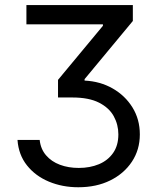

<svg xmlns="http://www.w3.org/2000/svg" viewBox="-20 -748 633 777"><path d="M50.8 -181.6H140.6Q144.5 -145 166.3 -119.6Q188 -94.2 222.4 -81.3Q256.8 -68.4 298.8 -68.4Q344.2 -68.4 380.4 -83.5Q416.5 -98.6 437.7 -128.9Q459 -159.2 459 -204.1Q459 -243.7 440.4 -277.6Q421.9 -311.5 380.9 -332.5Q339.8 -353.5 272.5 -353.5H214.8V-424.8L396.5 -643.6V-649.4H86.9V-727.5H517.6V-663.1L322.3 -427.7V-421.9Q385.3 -418.9 435.8 -390.1Q486.3 -361.3 516.1 -313.2Q545.9 -265.1 545.9 -204.1Q545.9 -142.1 513.9 -93.8Q481.9 -45.4 426 -17.8Q370.1 9.8 296.9 9.8Q232.4 9.8 178 -12.9Q123.5 -35.6 89.4 -78.4Q55.2 -121.1 50.8 -181.6Z"/></svg>

Font: Inter Tight
Style: Regular
Weight: 400
Designer: Rasmus Andersson
Foundry: rsms
Version: Version 3.002